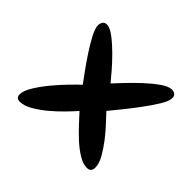

<svg xmlns="http://www.w3.org/2000/svg" viewBox="-98 -563 603 603"><g transform="rotate(45 204.0 -261.5)"><path d="M377.9 -425.8Q377.9 -412.1 362.8 -387.7Q347.7 -363.3 327.6 -336.4Q307.6 -309.6 288.1 -285.6Q268.6 -261.7 259.8 -251Q269.5 -240.2 287.1 -221.7Q304.7 -203.1 320.8 -182.1Q336.9 -161.1 349.1 -139.6Q361.3 -118.2 361.3 -100.6Q361.3 -81.1 342.8 -81.1Q325.2 -81.1 304.7 -93.8Q284.2 -106.4 264.6 -124.5Q245.1 -142.6 228 -161.1Q210.9 -179.7 200.2 -191.4Q188.5 -177.7 169.9 -158.7Q151.4 -139.6 130.4 -122.1Q109.4 -104.5 87.4 -91.8Q65.4 -79.1 46.9 -79.1Q30.3 -79.1 30.3 -95.7Q30.3 -111.3 44.9 -135.3Q59.6 -159.2 79.1 -182.6Q98.6 -206.1 118.7 -226.6Q138.7 -247.1 149.4 -256.8Q141.6 -266.6 125.5 -289.1Q109.4 -311.5 92.8 -336.4Q76.2 -361.3 63.5 -385.3Q50.8 -409.2 50.8 -422.9Q50.8 -430.7 55.2 -437.5Q59.6 -444.3 69.3 -444.3Q83 -444.3 103.5 -428.7Q124 -413.1 144.5 -392.6Q165 -372.1 182.6 -351.6Q200.2 -331.1 208 -321.3Q217.8 -332 237.3 -352.5Q256.8 -373 278.8 -393.6Q300.8 -414.1 322.3 -429.2Q343.8 -444.3 358.4 -444.3Q366.2 -444.3 372.1 -439.9Q377.9 -435.5 377.9 -425.8Z"/></g></svg>

Font: Chewy
Style: Regular
Weight: 400
Designer: Squid
Foundry: Font Diner, Inc DBA Sideshow
Version: Version 1.000